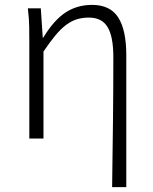

<svg xmlns="http://www.w3.org/2000/svg" viewBox="-20 -567 628 786"><path d="M439 199Q441 65 442.5 -70.5Q444 -206 444 -333Q444 -417 420.5 -456Q397 -495 344 -495Q318 -495 296 -488.5Q274 -482 252 -466Q230 -450 207.5 -423Q185 -396 158 -356V0H100V-395Q100 -427 99.5 -459.5Q99 -492 94 -533H147L155 -413H157Q201 -485 248.5 -516Q296 -547 357 -547Q431 -547 464 -495.5Q497 -444 497 -341V199Z"/></svg>

Font: Kinto Sans Light
Style: Regular
Weight: 300
Designer: Authors: Ryoko NISHIZUKA  (kana & ideographs); Paul D. Hunt (Latin, Greek & Cyrillic); Wenlong ZHANG  (bopomofo); Sandol
Foundry: Adobe Systems Incorporated, ookami Inc.
Version: Version 0.001